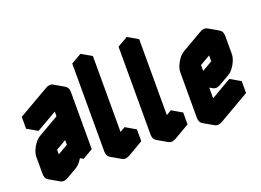

<svg xmlns="http://www.w3.org/2000/svg" viewBox="-125 -1160 2070 1520"><g transform="rotate(-20 910.0 -399.5)"><path d="M130 -490 390 -640Q424 -660 450 -645Q476 -630 476 -590V-110L390 -60V-160Q390 -134 378 -104Q366 -74 346 -48.5Q326 -23 303 -10L217 40Q182 60 156 45Q130 30 130 -10V-150Q130 -177 142 -206.5Q154 -236 174 -261.5Q194 -287 217 -300L390 -400V-540L130 -390ZM217 -60 390 -160V-300L217 -200ZM390 -540V-400L303 -450V-590ZM390 -160V-60L303 -110V-210ZM390 -300V-160L303 -210V-350ZM390 -160 217 -60 130 -110 303 -210ZM390 -400 217 -300Q194 -287 174 -261.5Q154 -236 142 -206.5Q130 -177 130 -150V-10Q130 30 156 45L69 -5Q43 -20 43 -60V-200Q43 -227 55 -256.5Q67 -286 87 -311.5Q107 -337 130 -350L303 -450ZM450 -645Q424 -660 390 -640L130 -490L43 -540L303 -690Q338 -710 364 -695ZM130 -490V-390L43 -440V-540Z M737 -60 866 -135V-35L737 40Q702 60 676 45Q650 30 650 -10V-750L737 -800ZM737 -800 650 -750 563 -800 650 -850ZM866 -135 737 -60 650 -110 780 -185ZM650 -750V-10Q650 30 676 45L589 -5Q563 -20 563 -60V-800Z M1127 -60 1256 -135V-35L1127 40Q1092 60 1066 45Q1040 30 1040 -10V-750L1127 -800ZM1127 -800 1040 -750 953 -800 1040 -850ZM1256 -135 1127 -60 1040 -110 1170 -185ZM1040 -750V-10Q1040 30 1066 45L979 -5Q953 -20 953 -60V-800Z M1517 -540 1690 -640Q1724 -660 1750 -645Q1776 -630 1776 -590V-440Q1776 -414 1764 -384Q1752 -354 1732.5 -328.5Q1713 -303 1690 -290L1603 -240Q1569 -220 1543 -235Q1517 -250 1517 -290V-60L1776 -210V-110L1517 40Q1482 60 1456 45Q1430 30 1430 -10V-390Q1430 -417 1442 -446.5Q1454 -476 1474 -501.5Q1494 -527 1517 -540ZM1690 -540 1517 -440V-290L1690 -390ZM1776 -210 1517 -60 1430 -110 1690 -260ZM1690 -540V-390L1603 -440V-590ZM1517 -290Q1517 -250 1543 -235L1456 -285Q1430 -300 1430 -340ZM1690 -390 1517 -290 1430 -340 1603 -440ZM1750 -645Q1724 -660 1690 -640L1517 -540Q1494 -527 1474 -501.5Q1454 -476 1442 -446.5Q1430 -417 1430 -390V-10Q1430 30 1456 45L1369 -5Q1343 -20 1343 -60V-440Q1343 -467 1355 -496.5Q1367 -526 1387 -551.5Q1407 -577 1430 -590L1603 -690Q1638 -710 1664 -695Z"/></g></svg>

Font: Nabla
Style: Regular
Weight: 400
Designer: Arthur Reinders Folmer
Foundry: Typearture
Version: Version 1.002